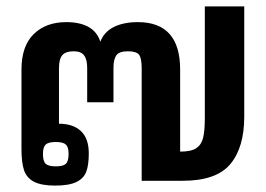

<svg xmlns="http://www.w3.org/2000/svg" viewBox="-20 -564 829 599"><path d="M47 -99V-347Q47 -420 85 -457.5Q123 -495 187 -495Q229 -495 256 -480Q283 -465 293 -434Q305 -465 335.5 -480Q366 -495 410 -495Q542 -495 542 -347V-91Q576 -91 592 -101.5Q608 -112 613.5 -133.5Q619 -155 619 -196V-544H742V-200Q742 -104 698.5 -52Q655 0 550 0H422V-351Q422 -382 414 -393Q406 -404 379 -404Q352 -404 343 -391.5Q334 -379 334 -352V-245H252V-352Q252 -378 242.5 -391Q233 -404 210 -404Q185 -404 174.5 -392Q164 -380 164 -351V-178Q208 -178 232.5 -155Q257 -132 257 -85Q257 -49 249 -28Q241 -7 218 4Q195 15 152 15Q109 15 86 3Q63 -9 55 -33Q47 -57 47 -99ZM194 -84Q194 -105 185.5 -113Q177 -121 154 -121Q131 -121 122.5 -113Q114 -105 114 -84Q114 -61 122.5 -53Q131 -45 154 -45Q177 -45 185.5 -53Q194 -61 194 -84Z"/></svg>

Font: Pridi Medium
Style: Regular
Weight: 500
Designer: Katatrad Team
Foundry: CadsonDemak
Version: Version 1.001